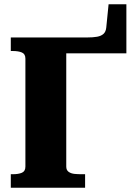

<svg xmlns="http://www.w3.org/2000/svg" viewBox="-20 -887 648 907"><path d="M293 -635V-100Q293 -83 304.5 -75Q316 -67 332.5 -65.5Q349 -64 364 -64H382V0H31V-64H41Q67 -64 83.5 -71Q100 -78 100 -100V-610Q100 -632 83.5 -639Q67 -646 41 -646H31V-710H391Q420 -710 439 -713.5Q458 -717 469 -727Q480 -737 482 -757L493 -867H577V-635Z"/></svg>

Font: Roboto Serif 36pt
Style: Bold
Weight: 700
Version: Version 1.008